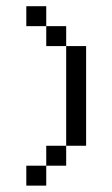

<svg xmlns="http://www.w3.org/2000/svg" viewBox="-20 -582 352 602"><path d="M62.5 -62.5H125V0H62.5ZM125 -125H187.5V-62.5H125ZM187.5 -437.5H250V-125H187.5ZM125 -500H187.5V-437.5H125ZM62.5 -562.5H125V-500H62.5Z"/></svg>

Font: Pixel Operator
Style: Regular
Weight: 400
Designer: Jayvee Enaguas (HarvettFox96)
Version: 2016.04.25